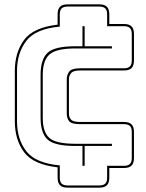

<svg xmlns="http://www.w3.org/2000/svg" viewBox="-20 -800 668 880"><path d="M290 60Q266 60 255 49Q244 38 244 14V-33Q132 -46 90 -103Q48 -160 48 -244V-475Q48 -559 90 -616.5Q132 -674 244 -687V-734Q244 -758 255 -769Q266 -780 290 -780H435Q459 -780 470 -769Q481 -758 481 -734V-690H548Q572 -690 583 -679Q594 -668 594 -644V-523Q594 -499 583 -488Q572 -477 548 -477H347Q316 -477 306 -465Q296 -453 296 -437V-279Q296 -262 306 -251.5Q316 -241 347 -241H548Q572 -241 583 -230Q594 -219 594 -195V-76Q594 -52 583 -41Q572 -30 548 -30H481V14Q481 38 470 49Q459 60 435 60ZM471 14V-40H548Q567 -40 575.5 -48.5Q584 -57 584 -76V-195Q584 -214 575.5 -222.5Q567 -231 548 -231H347Q308 -231 297 -244.5Q286 -258 286 -279V-437Q286 -456 297 -471.5Q308 -487 347 -487H548Q567 -487 575.5 -495.5Q584 -504 584 -523V-644Q584 -663 575.5 -671.5Q567 -680 548 -680H471V-734Q471 -753 462.5 -761.5Q454 -770 435 -770H290Q271 -770 262.5 -761.5Q254 -753 254 -734V-678Q143 -668 100.5 -612.5Q58 -557 58 -475V-244Q58 -162 100.5 -107Q143 -52 254 -42V14Q254 33 262.5 41.5Q271 50 290 50H435Q454 50 462.5 41.5Q471 33 471 14ZM358 -131H326Q229 -131 197.5 -161Q166 -191 166 -260V-457Q166 -528 198 -558Q230 -588 326 -588H358V-680H368V-588H493V-578H326Q238 -578 207 -550.5Q176 -523 176 -457V-260Q176 -195 206 -168Q236 -141 326 -141H493V-131H368V-40H358Z"/></svg>

Font: Bungee Outline
Style: Regular
Weight: 400
Designer: David Jonathan Ross
Foundry: David Jonathan Ross
Version: Version 1.000;PS 1.0;hotconv 1.0.72;makeotf.lib2.5.5900